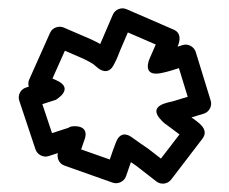

<svg xmlns="http://www.w3.org/2000/svg" viewBox="-20 -581 551 461"><path d="M104.9 -261.4 81.7 -330.9 113.7 -341.2C113.7 -341.2 160.4 -367.7 116.3 -387.8L106 -392.5L135.8 -459.2L179.7 -440.2C190.5 -435.1 198.4 -430.6 204.1 -426.9L215 -417.8C219.6 -413.9 240.1 -399.3 253.4 -425.8L259.4 -437.8C263.4 -446 266.2 -455 268.9 -461L287 -503.1L354 -474.1L339.1 -440C339.1 -440 319 -395.9 366.9 -405.5C382.2 -408.5 397 -413.3 409.6 -417.4L430.7 -348.6L395.7 -337.9C386.7 -335.2 330.7 -329 368.3 -291.3C370.5 -289.2 372.9 -286.5 375.4 -284.7C387.2 -276.2 399.1 -267.1 410.9 -258.2L366.4 -200.2L336.9 -223.1C322 -233.7 309.9 -241.3 297 -251C294.4 -252.9 271.4 -271.2 258.8 -240.4C253.2 -226.5 247.7 -210.1 243.6 -198L174.8 -222.3L182.6 -244.8C182.6 -244.8 197.8 -278 159 -278C147.4 -278 144.6 -274.2 144.6 -274.2ZM439.7 -299.1 469.3 -308.1C482.4 -312.1 489.9 -326.4 485.9 -339.4L449.9 -456.4C446.2 -468.2 432.3 -477.1 418.7 -472.9C414.4 -471.6 411.1 -470.5 406.4 -469C413 -484 415.1 -502.1 396.9 -509.9L283.9 -558.9C271.4 -564.4 256.4 -558.4 251 -545.9L223.1 -481C222.4 -479.3 221.8 -478.1 220.6 -475.3C215.4 -478.3 208.1 -482.1 200.3 -485.8L132.9 -514.9C121.9 -519.7 106 -515.3 100.2 -502.2L50.2 -390.2C48.4 -386.1 47.1 -380.5 49 -372.9L42.4 -370.8C28.9 -366.5 22 -351.9 26.3 -339.1L65.3 -222.1C69.1 -210.6 83.1 -201.8 96.7 -206.2L118.8 -213.4C116.1 -201.3 122 -187.9 134.7 -183.4L250.7 -142.4C262.2 -138.3 277.7 -144.1 282.5 -157.5C286.7 -169.2 290.4 -180.4 294.3 -191.8C297.9 -189.3 302.3 -186.4 307.1 -182.9L355.7 -145.2C366.7 -136.7 382.6 -139 390.9 -149.8L465.9 -247.8C484.3 -271.9 452.8 -289.1 439.7 -299.1Z"/></svg>

Font: Tape
Style: Regular
Weight: 500
Foundry: Cannot Into Space Fonts
Version: Version 0.97